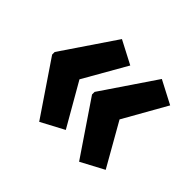

<svg xmlns="http://www.w3.org/2000/svg" viewBox="-112 -641 735 735"><g transform="rotate(45 255.5 -274.0)"><path d="M25 -281 172 -498 266 -449 166 -274 266 -100 172 -50 25 -267ZM241 -281 388 -498 482 -449 383 -274 482 -100 388 -50 241 -267Z"/></g></svg>

Font: Noto Sans Display ExtraCondensed
Style: Regular
Weight: 400
Width: 2
Version: Version 2.003